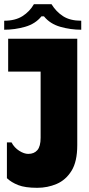

<svg xmlns="http://www.w3.org/2000/svg" viewBox="-20 -885 427 917"><path d="M349 -192Q349 -113 321.5 -69Q294 -25 250.5 -6.5Q207 12 158 12Q100 12 67 -1Q34 -14 13 -34V-205H35Q48 -180 71.5 -165Q95 -150 115 -150Q143 -150 158.5 -168Q174 -186 174 -227V-700H349ZM19 -700H272V-543H19ZM142 -865H226Q248 -829 281.5 -807.5Q315 -786 368 -786V-743Q317 -743 268 -757Q219 -771 190 -807H178Q149 -771 100 -757Q51 -743 0 -743V-786Q53 -786 87.5 -808Q122 -830 142 -865Z"/></svg>

Font: Phudu ExtraBold
Style: Regular
Weight: 800
Version: Version 1.005;gftools[0.9.23]